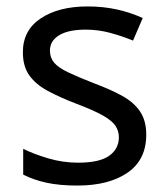

<svg xmlns="http://www.w3.org/2000/svg" viewBox="-20 -566 519 596"><path d="M434 -148Q434 -70 376 -30Q318 10 220 10Q164 10 123.5 1Q83 -8 52 -24V-104Q84 -88 129.5 -74.5Q175 -61 222 -61Q289 -61 319 -82.5Q349 -104 349 -140Q349 -160 338 -176Q327 -192 298.5 -208Q270 -224 217 -244Q165 -264 128 -284Q91 -304 71 -332Q51 -360 51 -404Q51 -472 106.5 -509Q162 -546 252 -546Q301 -546 343.5 -536.5Q386 -527 423 -510L393 -440Q359 -454 322 -464Q285 -474 246 -474Q192 -474 163.5 -456.5Q135 -439 135 -409Q135 -387 148 -371.5Q161 -356 191.5 -341.5Q222 -327 273 -307Q324 -288 360 -268Q396 -248 415 -219.5Q434 -191 434 -148Z"/></svg>

Font: Noto Sans Mayan Numerals
Style: Regular
Weight: 400
Designer: Monotype Design Team
Foundry: Monotype Imaging Inc.
Version: Version 2.001; ttfautohint (v1.8.4.7-5d5b)